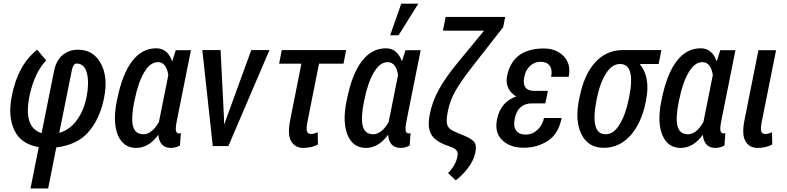

<svg xmlns="http://www.w3.org/2000/svg" viewBox="-20 -804 4333 1057"><path d="M401.4 -454.1Q382.8 -454.1 375.5 -417L306.2 -72.3Q365.2 -89.8 403.8 -143.6Q442.4 -197.3 457 -272.5Q471.7 -347.7 458.5 -400.9Q445.3 -454.1 401.4 -454.1ZM409.2 -530.3Q494.1 -530.3 535.2 -454.6Q576.2 -378.9 552.7 -263.7Q529.3 -148.4 466.8 -77.1Q404.3 -5.9 290 7.3L245.1 233.4H147.9L193.4 5.9Q94.7 -10.7 58.6 -87.9Q22.5 -165 45.4 -277.3Q78.6 -446.8 184.6 -530.3L234.4 -471.2Q170.4 -405.8 142.6 -277.3Q106.9 -102.1 209 -71.3L277.8 -414.1Q289.1 -470.7 324.2 -500.5Q359.4 -530.3 409.2 -530.3Z M769.5 -64.9Q816.4 -64.9 855.5 -133.3Q855.5 -138.7 857.9 -147.5L906.7 -391.1Q895.5 -461.9 849.1 -461.9Q806.6 -461.9 773.4 -405.3Q740.2 -348.6 722.2 -257.8L719.7 -247.6Q701.2 -157.2 711.9 -111.3Q722.7 -65.4 769.5 -64.9ZM839.8 -538.1Q901.9 -538.1 927.2 -468.3H928.7L947.8 -527.8H1031.2L955.1 -147.5Q945.3 -99.6 948.7 -84.5Q952.1 -69.3 965.8 -69.3Q970.7 -69.3 975.6 -72.3L970.7 -2.9Q946.8 10.3 920.4 10.3Q858.9 10.3 851.6 -62Q799.8 10.3 729 10.3Q658.2 9.8 628.9 -60.5Q599.6 -130.9 623 -247.6L625.5 -257.8Q652.8 -395.5 707 -466.8Q761.2 -538.1 839.8 -538.1Z M1212.9 -158.7 1213.4 -121.1 1214.8 -120.6 1363.3 -528.3H1463.4L1237.3 0H1151.4L1093.8 -528.3H1194.3Z M1729 -76.2 1730.5 -8.8Q1695.8 10.3 1649.9 10.3Q1604.5 10.3 1583 -26.4Q1561.5 -63 1577.6 -143.1L1639.2 -453.6H1516.6L1531.2 -528.3H1885.7L1871.1 -453.6H1736.3L1673.8 -139.6Q1664.6 -94.7 1669.9 -80.6Q1675.3 -66.4 1691.9 -66.4Q1708.5 -66.4 1729 -76.2Z M2034.2 -64.9Q2081.1 -64.9 2120.1 -133.3Q2120.1 -138.7 2122.6 -147.5L2171.4 -391.1Q2160.2 -461.9 2113.8 -461.9Q2071.3 -461.9 2038.1 -405.3Q2004.9 -348.6 1986.8 -257.8L1984.4 -247.6Q1965.8 -157.2 1976.6 -111.3Q1987.3 -65.4 2034.2 -64.9ZM2104.5 -538.1Q2166.5 -538.1 2191.9 -468.3H2193.4L2212.4 -527.8H2295.9L2219.7 -147.5Q2210 -99.6 2213.4 -84.5Q2216.8 -69.3 2230.5 -69.3Q2235.4 -69.3 2240.2 -72.3L2235.4 -2.9Q2211.4 10.3 2185.1 10.3Q2123.5 10.3 2116.2 -62Q2064.5 10.3 1993.7 10.3Q1922.9 9.8 1893.6 -60.5Q1864.3 -130.9 1887.7 -247.6L1890.1 -257.8Q1917.5 -395.5 1971.7 -466.8Q2025.9 -538.1 2104.5 -538.1ZM2189 -783.7H2282.7L2174.3 -609.9H2127.9Z M2761.2 -710.9 2750 -654.3 2575.2 -430.7Q2515.6 -353.5 2486.8 -302.7Q2458 -252 2446.3 -195.3Q2434.6 -138.7 2442.4 -116.2Q2450.2 -93.8 2477.1 -82L2513.2 -66.4Q2567.4 -45.9 2586.9 -26.9Q2606.4 -7.8 2596.7 37.1Q2586.9 82 2554.7 123Q2522.5 165 2488.3 188.5L2446.8 148.9Q2489.3 105.5 2498 57.6Q2502.4 37.1 2494.1 25.4Q2485.8 13.7 2461.4 4.4L2433.1 -5.9Q2371.1 -29.8 2351.6 -68.8Q2332 -107.9 2346.7 -177.7Q2360.4 -247.6 2398.4 -315.4Q2436.5 -383.3 2509.8 -471.2L2645 -635.3H2418.5L2433.6 -710.9Z M2908.7 -234.9Q2830.6 -234.9 2813.5 -149.9Q2805.2 -108.9 2821.3 -85.9Q2836.9 -63 2874 -63Q2911.1 -63 2939 -89.4Q2966.8 -115.7 2974.6 -154.3H3071.8Q3054.7 -67.4 2997.1 -29.3Q2939.5 8.8 2864.3 9.3Q2789.1 9.8 2745.1 -32.2Q2701.2 -74.2 2716.3 -147.5Q2736.3 -243.7 2821.8 -272.9Q2791.5 -291 2777.8 -320.3Q2764.2 -349.6 2771.5 -385.3Q2801.8 -537.1 2974.6 -537.1Q3042 -537.1 3083.5 -494.1Q3125 -451.2 3110.8 -381.3H3014.2Q3022 -420.9 3005.9 -442.4Q2990.2 -463.9 2956.1 -463.9Q2921.9 -463.9 2897.5 -440.4Q2873 -417 2866.2 -379.9Q2851.1 -303.7 2922.4 -303.7H2996.1L2992.2 -285.2H2992.7L2989.7 -271.5L2986.3 -253.4H2985.8L2982.4 -234.9Z M3264.6 -256.8Q3226.6 -64.9 3313.5 -64.9Q3358.4 -64.9 3391.1 -119.1Q3424.3 -173.3 3440.9 -256.8L3443.8 -270Q3480 -451.7 3393.1 -451.7Q3349.6 -451.7 3316.4 -399.9Q3283.2 -348.1 3267.6 -270ZM3168 -256.8 3170.9 -270Q3195.3 -393.6 3256.8 -460.9Q3318.4 -528.3 3408.2 -528.3H3621.1L3606 -451.7H3502Q3561.5 -377.9 3537.1 -254.9L3534.7 -242.2Q3511.2 -125 3450.2 -57.6Q3389.2 9.8 3303.7 9.8Q3218.3 9.8 3181.2 -64.5Q3144 -138.7 3168 -256.8Z M3767.1 -64.9Q3814 -64.9 3853 -133.3Q3853 -138.7 3855.5 -147.5L3904.3 -391.1Q3893.1 -461.9 3846.7 -461.9Q3804.2 -461.9 3771 -405.3Q3737.8 -348.6 3719.7 -257.8L3717.3 -247.6Q3698.7 -157.2 3709.5 -111.3Q3720.2 -65.4 3767.1 -64.9ZM3837.4 -538.1Q3899.4 -538.1 3924.8 -468.3H3926.3L3945.3 -527.8H4028.8L3952.6 -147.5Q3942.9 -99.6 3946.3 -84.5Q3949.7 -69.3 3963.4 -69.3Q3968.3 -69.3 3973.1 -72.3L3968.3 -2.9Q3944.3 10.3 3918 10.3Q3856.4 10.3 3849.1 -62Q3797.4 10.3 3726.6 10.3Q3655.8 9.8 3626.5 -60.5Q3597.2 -130.9 3620.6 -247.6L3623 -257.8Q3650.4 -395.5 3704.6 -466.8Q3758.8 -538.1 3837.4 -538.1Z M4230 -76.2 4231.4 -8.8Q4196.8 10.3 4150.9 10.3Q4105.5 10.3 4084 -26.4Q4062.5 -63 4078.6 -143.1L4155.3 -527.8H4252.4L4174.8 -139.6Q4165.5 -94.7 4170.9 -80.6Q4176.3 -66.4 4192.9 -66.4Q4209.5 -66.4 4230 -76.2Z"/></svg>

Font: RobotoCondensed-Italic
Style: Italic
Weight: 400
Designer: Google
Version: Version 1.200311; 2013